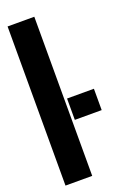

<svg xmlns="http://www.w3.org/2000/svg" viewBox="-151 -837 597 890"><g transform="rotate(-20 147.5 -392.5)"><path d="M10.1 0V-785H141.9V0ZM154.9 -376.8H287.4V-271.5H154.9Z"/></g></svg>

Font: Anybody UltraCondensed Thin
Style: Regular
Weight: 100
Width: 1
Designer: Tyler Finck
Foundry: Etcetera Type Company
Version: Version 1.110